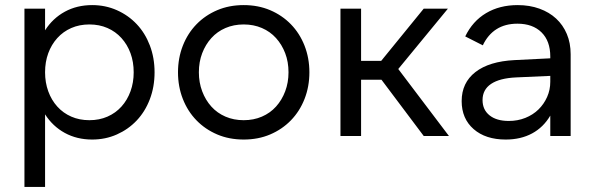

<svg xmlns="http://www.w3.org/2000/svg" viewBox="-20 -534 2331 754"><path d="M76 -500H157V-415Q187 -462 234.5 -488Q282 -514 342 -514Q394 -514 439 -494Q484 -474 517 -439Q550 -404 568.5 -355.5Q587 -307 587 -250Q587 -193 568.5 -144.5Q550 -96 517 -61Q484 -26 439 -6Q394 14 342 14Q282 14 234.5 -12Q187 -38 157 -85V200H76ZM331 -62Q370 -62 402 -76Q434 -90 457 -115.5Q480 -141 492.5 -175.5Q505 -210 505 -250Q505 -291 492.5 -325Q480 -359 457 -384.5Q434 -410 402 -424Q370 -438 331 -438Q292 -438 260 -424Q228 -410 205 -384.5Q182 -359 169.5 -325Q157 -291 157 -250Q157 -210 169.5 -175.5Q182 -141 205 -115.5Q228 -90 260 -76Q292 -62 331 -62Z M937 14Q880 14 833 -6Q786 -26 751.5 -61.5Q717 -97 698 -145.5Q679 -194 679 -250Q679 -306 698 -354.5Q717 -403 751.5 -438.5Q786 -474 833 -494Q880 -514 937 -514Q994 -514 1041 -494Q1088 -474 1122.5 -438.5Q1157 -403 1176 -354.5Q1195 -306 1195 -250Q1195 -194 1176 -145.5Q1157 -97 1122.5 -61.5Q1088 -26 1041 -6Q994 14 937 14ZM937 -62Q976 -62 1008.5 -76Q1041 -90 1064 -115.5Q1087 -141 1100 -175.5Q1113 -210 1113 -250Q1113 -291 1100 -325Q1087 -359 1064 -384.5Q1041 -410 1008.5 -424Q976 -438 937 -438Q898 -438 865.5 -424Q833 -410 810 -384.5Q787 -359 774 -325Q761 -291 761 -250Q761 -210 774 -175.5Q787 -141 810 -115.5Q833 -90 865.5 -76Q898 -62 937 -62Z M1398 -295H1477L1644 -500H1739L1544 -263L1743 0H1644L1478 -221H1398V0H1317V-500H1398Z M1793 -137Q1793 -209 1847 -251Q1901 -293 2001 -298L2141 -305V-312Q2141 -373 2106.5 -407Q2072 -441 2012 -441Q1964 -441 1930 -419.5Q1896 -398 1876 -356L1807 -391Q1836 -451 1889 -482.5Q1942 -514 2013 -514Q2060 -514 2098.5 -500Q2137 -486 2164 -461Q2191 -436 2206 -400.5Q2221 -365 2221 -321V0H2141V-80Q2114 -34 2069.5 -10Q2025 14 1966 14Q1887 14 1840 -27Q1793 -68 1793 -137ZM1978 -59Q2013 -59 2043 -71Q2073 -83 2094.5 -104Q2116 -125 2128.5 -153Q2141 -181 2141 -213V-236L2007 -230Q1942 -227 1908.5 -204.5Q1875 -182 1875 -141Q1875 -103 1902.5 -81Q1930 -59 1978 -59Z"/></svg>

Font: NT Somic
Style: Regular
Weight: 400
Designer: Ravid Balaliev — lead type designer, mastering
Michael Voronin — secret advisor, marketing
Ivan Kovalenko — best boy
Foundry: NT Type
Version: Version 0.7